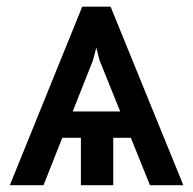

<svg xmlns="http://www.w3.org/2000/svg" viewBox="-20 -542 565 562"><path d="M252 -365.2 107.4 0H8.8L220.7 -522.5H293.9ZM418.9 0 271.5 -365.2 230.5 -522.5H303.7L516.6 0ZM410.2 -215.8V-138.7H121.1V-215.8ZM311.5 -198.2V0H216.8V-198.2Z"/></svg>

Font: Inter Display V
Style: Regular
Weight: 400
Designer: Rasmus Andersson
Foundry: rsms
Version: Version 3.015;git-src